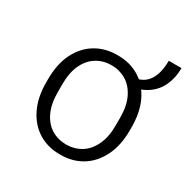

<svg xmlns="http://www.w3.org/2000/svg" viewBox="-145 -747 870 888"><g transform="rotate(30 290.0 -303.5)"><path d="M286 10Q223 10 173.5 -20.5Q124 -51 95.5 -109Q67 -167 67 -248V-263Q67 -346 96 -403.5Q125 -461 175 -491Q225 -521 288 -521H294Q358 -521 407.5 -490.5Q457 -460 485 -402.5Q513 -345 513 -263V-248Q513 -167 484 -109Q455 -51 405.5 -20.5Q356 10 292 10ZM290 -44Q333 -44 368 -65Q403 -86 424 -129Q445 -172 445 -235V-276Q445 -340 424 -382.5Q403 -425 368 -446Q333 -467 290 -467Q247 -467 212 -446Q177 -425 156.5 -382.5Q136 -340 136 -276V-235Q136 -172 156.5 -129Q177 -86 212 -65Q247 -44 290 -44ZM412 -425V-469Q461 -477 484.5 -515Q508 -553 508 -617H576Q576 -567 558 -526Q540 -485 503.5 -459Q467 -433 412 -425Z"/></g></svg>

Font: Chivo Medium ExtraLight
Style: Regular
Weight: 250
Version: Version 2.002